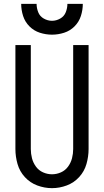

<svg xmlns="http://www.w3.org/2000/svg" viewBox="-20 -969 540 997"><path d="M250 -789Q218 -789 187 -799Q156 -809 133 -832Q110 -855 100 -886Q90 -917 90 -949H170Q170 -927 178.5 -905.5Q187 -884 207.5 -872.5Q228 -861 250 -861Q272 -861 292.5 -872.5Q313 -884 321.5 -905.5Q330 -927 330 -949H410Q410 -917 400 -886Q390 -855 367 -832Q344 -809 313 -799Q282 -789 250 -789ZM250 8Q211 8 173.5 -6Q136 -20 109 -49.5Q82 -79 71 -117.5Q60 -156 60 -195V-735H140V-195Q140 -171 146 -147.5Q152 -124 166.5 -104Q181 -84 203.5 -74Q226 -64 250 -64Q274 -64 296.5 -74Q319 -84 333.5 -104Q348 -124 354 -147.5Q360 -171 360 -195V-735H440V-195Q440 -156 429 -117.5Q418 -79 391 -49.5Q364 -20 326.5 -6Q289 8 250 8Z"/></svg>

Font: Iosevka SS01
Style: Regular
Weight: 400
Monospace: yes
Designer: Belleve Invis
Foundry: Belleve Invis
Version: 2.3.3; ttfautohint (v1.8.3)